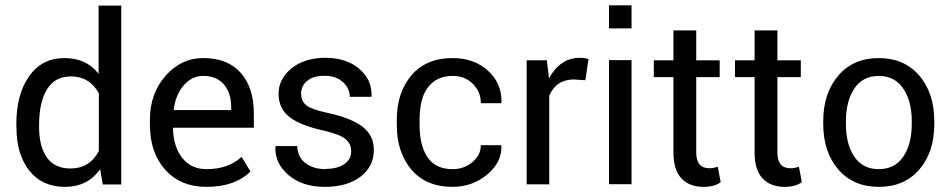

<svg xmlns="http://www.w3.org/2000/svg" viewBox="-20 -706 3645 736"><path d="M357.9 -422.9V-684.6H444.8V1H374L363.8 -57.6Q316.4 10.3 229 10.3Q141.6 10.3 92.3 -52Q43 -114.3 43 -218.8L42.5 -228Q42.5 -344.7 91.8 -414.1Q141.1 -483.4 226.6 -483.4Q312 -483.4 357.9 -422.9ZM129.9 -228V-218.8Q129.9 -144 159.9 -102.1Q189.9 -60.1 250.5 -60.1Q323.7 -60.1 358.9 -127V-348.6Q322.8 -413.1 251.5 -413.1Q190.4 -413.1 160.2 -363.5Q129.9 -314 129.9 -228Z M866.2 -295.4Q866.2 -349.1 838.4 -382.1Q810.5 -415 758.3 -415Q715.3 -415 684.3 -378.9Q653.3 -342.8 646 -286.6L647 -284.2H866.2ZM771.5 10.3Q672.4 10.3 613.5 -55.2Q554.7 -120.6 554.7 -227.5V-247.1Q554.7 -347.2 614.5 -415.3Q674.3 -483.4 758.3 -483.4Q853 -483.4 903.1 -426.5Q953.1 -369.6 953.1 -270.5V-216.3H644.5L643.1 -214.4Q644.5 -144 678.5 -100.8Q712.4 -57.6 771.5 -57.6Q854.5 -57.6 906.2 -104.5L940.4 -48.3H939.9Q880.4 10.3 771.5 10.3Z M1222.2 -205.1Q1132.3 -224.6 1090.1 -257.1Q1047.9 -289.6 1047.9 -346.7Q1047.9 -403.8 1097.7 -444.1Q1147.5 -484.4 1227.5 -484.4Q1307.6 -484.4 1357.2 -442.1Q1406.7 -399.9 1404.3 -337.4L1403.3 -335H1320.8Q1320.8 -367.7 1294.2 -391.6Q1267.6 -415.5 1224.4 -415.5Q1181.2 -415.5 1157.7 -396.2Q1134.3 -377 1134.3 -347.2Q1134.3 -317.4 1154.8 -301.8Q1175.3 -286.1 1235.4 -273.4Q1327.1 -253.4 1370.1 -220Q1413.1 -186.5 1413.1 -131.3Q1413.1 -67.9 1362.1 -28.8Q1311 10.3 1225.1 10.3Q1139.2 10.3 1086.2 -34.7Q1033.2 -79.6 1035.6 -143.6L1036.6 -146H1119.1Q1121.6 -102.1 1152.1 -79.8Q1182.6 -57.6 1228.5 -57.6L1227.5 -58.6Q1273.4 -58.6 1299.8 -76.9Q1326.2 -95.2 1326.2 -125.5Q1326.2 -155.8 1303.7 -173.6Q1281.2 -191.4 1222.2 -205.1Z M1588.4 -227.5Q1588.4 -150.9 1616.7 -106.4Q1647.5 -57.6 1714.8 -57.6Q1758.8 -57.6 1791 -84.5Q1823.2 -111.3 1823.2 -149.4H1900.9L1901.9 -146.5Q1904.3 -84.5 1847.7 -37.1Q1791 10.3 1714.8 10.3Q1613.3 10.3 1557.1 -55.7Q1501 -121.6 1501 -227.5V-246.1Q1501 -351.6 1557.4 -417.5Q1613.8 -483.4 1714.8 -483.4Q1797.9 -483.4 1851.1 -434.6Q1904.3 -385.7 1902.3 -313L1901.4 -310.5H1823.2Q1823.2 -354.5 1792.5 -384.8Q1761.7 -415 1716.1 -415Q1670.4 -415 1641.4 -392.1Q1612.3 -369.1 1600.3 -332.5Q1588.4 -295.9 1588.4 -246.1Z M2085.4 0.5H1999V-475.1H2076.2L2084.5 -405.8Q2127.9 -484.4 2202.6 -484.4Q2220.2 -484.4 2235.8 -479.5L2224.1 -398.4L2179.7 -401.4Q2112.8 -401.4 2085.4 -339.4Z M2400.9 -475.6V0H2314.5V-475.6ZM2400.9 -685.5V-597.2H2314.5V-685.5Z M2561.5 -589.4H2648.9V-474.6H2738.8V-410.2H2648.9V-121.6Q2648.9 -61 2699.2 -61Q2714.8 -61 2731.4 -66.9L2742.7 -7.8Q2719.2 10.3 2676.8 10.3Q2622.1 10.3 2591.8 -22.5Q2561.5 -55.2 2561.5 -121.6V-410.2H2486.3V-474.6H2561.5Z M2872.6 -589.4H2960V-474.6H3049.8V-410.2H2960V-121.6Q2960 -61 3010.3 -61Q3025.9 -61 3042.5 -66.9L3053.7 -7.8Q3030.3 10.3 2987.8 10.3Q2933.1 10.3 2902.8 -22.5Q2872.6 -55.2 2872.6 -121.6V-410.2H2797.4V-474.6H2872.6Z M3222.7 -241.2V-231.4Q3222.7 -152.3 3255.1 -105Q3287.6 -57.6 3348.6 -57.6Q3409.7 -57.6 3442.4 -105.2Q3475.1 -152.8 3475.1 -231.4V-241.2Q3475.1 -318.8 3442.1 -366.9Q3409.2 -415 3348.4 -415Q3287.6 -415 3255.1 -366.9Q3222.7 -318.8 3222.7 -241.2ZM3135.7 -231.4V-241.2Q3135.7 -348.6 3193.4 -416Q3251 -483.4 3348.6 -483.4Q3446.3 -483.4 3503.9 -416.3Q3561.5 -349.1 3561.5 -241.2V-231.4Q3561.5 -123 3504.2 -56.4Q3446.8 10.3 3348.9 10.3Q3251 10.3 3193.4 -56.6Q3135.7 -123.5 3135.7 -231.4Z"/></svg>

Font: Yantramanav
Style: Regular
Weight: 400
Version: Version 1.000;PS 1.0;hotconv 1.0.72;makeotf.lib2.5.5900; ttf